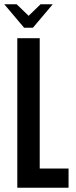

<svg xmlns="http://www.w3.org/2000/svg" viewBox="-45 -879 357 899"><path d="M36 -700H141V-90H276V0H36ZM-25 -859H33L89 -805L145 -859H202L109 -749H68Z"/></svg>

Font: Piscolabis
Style: Regular
Weight: 400
Designer: Ariel Martín Pérez
Foundry: Tunera Type Foundry
Version: Version 1.000